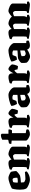

<svg xmlns="http://www.w3.org/2000/svg" viewBox="1857 -2574 720 4474"><g transform="rotate(-90 2217.0 -337.0)"><path d="M266 0Q239 0 206.5 -9Q174 -18 143.5 -31Q113 -44 91.5 -57.5Q70 -71 65 -79Q46 -108 40 -149.5Q34 -191 34 -234Q34 -269 37.5 -305.5Q41 -342 47.5 -373Q54 -404 61 -420Q76 -429 105.5 -442.5Q135 -456 171 -469Q207 -482 243 -491Q279 -500 308 -500Q330 -500 358.5 -490.5Q387 -481 413 -467Q439 -453 451 -440Q456 -423 460 -397Q464 -371 466.5 -348Q469 -325 468 -317Q454 -299 434 -281.5Q414 -264 394.5 -250.5Q375 -237 361 -230Q329 -222 300 -218.5Q271 -215 246.5 -213.5Q222 -212 202 -210Q203 -176 204 -158.5Q205 -141 209 -136Q211 -132 220.5 -127Q230 -122 241.5 -117Q253 -112 263.5 -108.5Q274 -105 279 -105Q294 -105 314 -106Q334 -107 356 -108.5Q378 -110 400.5 -112Q423 -114 443 -117Q448 -112 453.5 -102.5Q459 -93 461 -78Q452 -65 423.5 -46.5Q395 -28 354.5 -14Q314 0 266 0ZM254 -283Q264 -284 273.5 -285Q283 -286 293 -288Q303 -290 313 -294Q313 -305 312.5 -321Q312 -337 310 -354Q308 -371 302 -384Q295 -393 289.5 -397.5Q284 -402 280.5 -403Q277 -404 275 -404Q268 -404 255.5 -402Q243 -400 230.5 -396.5Q218 -393 210 -390Q205 -376 202.5 -356.5Q200 -337 199.5 -318Q199 -299 199 -284Q216 -283 229 -282.5Q242 -282 254 -283Z M691 0Q679 0 653 -3Q627 -6 597.5 -11Q568 -16 543 -21Q518 -26 506 -30Q506 -38 509 -48Q512 -58 515 -66L539 -70Q556 -73 559 -88Q562 -103 562 -147V-382Q562 -392 557 -399.5Q552 -407 542 -411L497 -428Q499 -440 502 -451Q505 -462 512 -472Q529 -478 570 -489Q611 -500 654 -500Q691 -500 711.5 -482Q732 -464 736 -429Q749 -440 771.5 -457Q794 -474 819 -487Q844 -500 862 -500Q885 -500 915 -491.5Q945 -483 972.5 -469Q1000 -455 1018 -437.5Q1036 -420 1036 -402V-129Q1036 -107 1030 -93Q1024 -79 1019 -73L1078 -65Q1080 -60 1082.5 -50Q1085 -40 1085 -31Q1080 -24 1067 -16.5Q1054 -9 1039.5 -4.5Q1025 0 1012 0Q999 0 971 -3Q943 -6 910 -11Q877 -16 849.5 -21Q822 -26 810 -30Q810 -38 813 -48.5Q816 -59 819 -66L838 -68Q849 -69 854 -76Q859 -83 861 -99.5Q863 -116 863 -147V-344Q863 -350 859 -358.5Q855 -367 849 -375Q843 -383 836 -388.5Q829 -394 824 -394Q816 -394 803.5 -391.5Q791 -389 778 -385.5Q765 -382 753.5 -377.5Q742 -373 735 -369V-143Q735 -121 727.5 -102Q720 -83 712 -73L766 -65Q767 -63 769.5 -52.5Q772 -42 772 -31Q767 -24 752 -16.5Q737 -9 720 -4.5Q703 0 691 0Z M1325 0Q1308 0 1283.5 -9Q1259 -18 1234.5 -32Q1210 -46 1194 -61.5Q1178 -77 1178 -90V-425L1101 -433Q1101 -462 1106.5 -475Q1112 -488 1117 -489L1179 -501Q1187 -503 1192.5 -506.5Q1198 -510 1198 -534V-644Q1209 -653 1241.5 -664.5Q1274 -676 1314 -677L1337 -658V-500H1428L1441 -488Q1440 -468 1432.5 -448Q1425 -428 1417 -418H1351V-97L1431 -84Q1434 -79 1437.5 -67.5Q1441 -56 1441 -41Q1429 -28 1411 -18.5Q1393 -9 1371.5 -4.5Q1350 0 1325 0Z M1700 0Q1687 0 1656.5 -3Q1626 -6 1590 -11Q1554 -16 1524 -21Q1494 -26 1482 -30Q1482 -37 1485 -47.5Q1488 -58 1492 -66L1515 -70Q1525 -72 1530 -77.5Q1535 -83 1536.5 -98.5Q1538 -114 1538 -147V-382Q1538 -393 1532.5 -400.5Q1527 -408 1519 -411L1471 -428Q1473 -440 1476 -451Q1479 -462 1486 -472Q1503 -478 1544 -489Q1585 -500 1628 -500Q1667 -500 1690 -475Q1713 -450 1713 -400V-382Q1715 -386 1724 -404.5Q1733 -423 1747.5 -445Q1762 -467 1778.5 -483.5Q1795 -500 1811 -500Q1827 -500 1845.5 -490Q1864 -480 1881 -465Q1898 -450 1908.5 -435.5Q1919 -421 1919 -411Q1919 -390 1911.5 -362Q1904 -334 1894.5 -310Q1885 -286 1879 -278Q1861 -278 1838.5 -282Q1816 -286 1802 -290Q1802 -295 1799 -312Q1796 -329 1790.5 -344.5Q1785 -360 1777 -360Q1772 -360 1763 -352.5Q1754 -345 1744 -334.5Q1734 -324 1725.5 -313Q1717 -302 1712 -296V-129Q1712 -107 1705.5 -92.5Q1699 -78 1695 -73L1773 -65Q1775 -60 1777.5 -50.5Q1780 -41 1780 -31Q1773 -23 1758 -16Q1743 -9 1727.5 -4.5Q1712 0 1700 0Z M2103 3Q2078 3 2048.5 -10Q2019 -23 1994.5 -41.5Q1970 -60 1960 -77Q1956 -95 1954.5 -117.5Q1953 -140 1953 -157Q1953 -173 1954 -185.5Q1955 -198 1957 -206Q1966 -217 1980 -228.5Q1994 -240 2009.5 -250Q2025 -260 2038.5 -267Q2052 -274 2059 -276Q2069 -279 2093.5 -280.5Q2118 -282 2141 -283Q2159 -284 2175 -285Q2191 -286 2205 -287Q2219 -288 2229 -289Q2239 -290 2244 -291V-390Q2225 -401 2211.5 -404.5Q2198 -408 2188 -408Q2179 -408 2162.5 -406.5Q2146 -405 2137 -403L2104 -319Q2097 -315 2077 -308.5Q2057 -302 2031 -301Q2021 -317 2005.5 -353Q1990 -389 1985 -431Q2011 -448 2045.5 -461Q2080 -474 2117 -482.5Q2154 -491 2187 -495.5Q2220 -500 2241 -500Q2273 -500 2304 -486Q2335 -472 2360.5 -451Q2386 -430 2401.5 -407.5Q2417 -385 2417 -368V-86L2466 -83Q2469 -76 2472.5 -63.5Q2476 -51 2476 -35Q2465 -24 2445 -16Q2425 -8 2403 -4Q2381 0 2364 0Q2330 0 2310.5 -10.5Q2291 -21 2281 -36Q2271 -51 2265 -64Q2243 -47 2213.5 -31.5Q2184 -16 2154.5 -6.5Q2125 3 2103 3ZM2170 -98Q2179 -98 2192.5 -102Q2206 -106 2220 -112.5Q2234 -119 2244 -125V-225Q2234 -225 2224 -222.5Q2214 -220 2198 -218Q2174 -214 2151 -208.5Q2128 -203 2111 -192Q2110 -176 2112 -155.5Q2114 -135 2119 -120Q2130 -110 2145 -104Q2160 -98 2170 -98Z M2734 0Q2721 0 2690.5 -3Q2660 -6 2624 -11Q2588 -16 2558 -21Q2528 -26 2516 -30Q2516 -37 2519 -47.5Q2522 -58 2526 -66L2549 -70Q2559 -72 2564 -77.5Q2569 -83 2570.5 -98.5Q2572 -114 2572 -147V-382Q2572 -393 2566.5 -400.5Q2561 -408 2553 -411L2505 -428Q2507 -440 2510 -451Q2513 -462 2520 -472Q2537 -478 2578 -489Q2619 -500 2662 -500Q2701 -500 2724 -475Q2747 -450 2747 -400V-382Q2749 -386 2758 -404.5Q2767 -423 2781.5 -445Q2796 -467 2812.5 -483.5Q2829 -500 2845 -500Q2861 -500 2879.5 -490Q2898 -480 2915 -465Q2932 -450 2942.5 -435.5Q2953 -421 2953 -411Q2953 -390 2945.5 -362Q2938 -334 2928.5 -310Q2919 -286 2913 -278Q2895 -278 2872.5 -282Q2850 -286 2836 -290Q2836 -295 2833 -312Q2830 -329 2824.5 -344.5Q2819 -360 2811 -360Q2806 -360 2797 -352.5Q2788 -345 2778 -334.5Q2768 -324 2759.5 -313Q2751 -302 2746 -296V-129Q2746 -107 2739.5 -92.5Q2733 -78 2729 -73L2807 -65Q2809 -60 2811.5 -50.5Q2814 -41 2814 -31Q2807 -23 2792 -16Q2777 -9 2761.5 -4.5Q2746 0 2734 0Z M3137 3Q3112 3 3082.5 -10Q3053 -23 3028.5 -41.5Q3004 -60 2994 -77Q2990 -95 2988.5 -117.5Q2987 -140 2987 -157Q2987 -173 2988 -185.5Q2989 -198 2991 -206Q3000 -217 3014 -228.5Q3028 -240 3043.5 -250Q3059 -260 3072.5 -267Q3086 -274 3093 -276Q3103 -279 3127.5 -280.5Q3152 -282 3175 -283Q3193 -284 3209 -285Q3225 -286 3239 -287Q3253 -288 3263 -289Q3273 -290 3278 -291V-390Q3259 -401 3245.5 -404.5Q3232 -408 3222 -408Q3213 -408 3196.5 -406.5Q3180 -405 3171 -403L3138 -319Q3131 -315 3111 -308.5Q3091 -302 3065 -301Q3055 -317 3039.5 -353Q3024 -389 3019 -431Q3045 -448 3079.5 -461Q3114 -474 3151 -482.5Q3188 -491 3221 -495.5Q3254 -500 3275 -500Q3307 -500 3338 -486Q3369 -472 3394.5 -451Q3420 -430 3435.5 -407.5Q3451 -385 3451 -368V-86L3500 -83Q3503 -76 3506.5 -63.5Q3510 -51 3510 -35Q3499 -24 3479 -16Q3459 -8 3437 -4Q3415 0 3398 0Q3364 0 3344.5 -10.5Q3325 -21 3315 -36Q3305 -51 3299 -64Q3277 -47 3247.5 -31.5Q3218 -16 3188.5 -6.5Q3159 3 3137 3ZM3204 -98Q3213 -98 3226.5 -102Q3240 -106 3254 -112.5Q3268 -119 3278 -125V-225Q3268 -225 3258 -222.5Q3248 -220 3232 -218Q3208 -214 3185 -208.5Q3162 -203 3145 -192Q3144 -176 3146 -155.5Q3148 -135 3153 -120Q3164 -110 3179 -104Q3194 -98 3204 -98Z M3733 0Q3721 0 3695 -3Q3669 -6 3639.5 -11Q3610 -16 3585 -21Q3560 -26 3548 -30Q3548 -38 3551 -48Q3554 -58 3557 -66L3581 -70Q3598 -73 3601 -88Q3604 -103 3604 -147V-382Q3604 -392 3599 -399.5Q3594 -407 3584 -411L3539 -428Q3541 -440 3544 -451Q3547 -462 3554 -472Q3571 -478 3612 -489Q3653 -500 3696 -500Q3734 -500 3754.5 -480.5Q3775 -461 3778 -426Q3790 -437 3812 -454.5Q3834 -472 3859.5 -486Q3885 -500 3904 -500Q3931 -500 3963.5 -489Q3996 -478 4024 -459.5Q4052 -441 4066 -420Q4073 -426 4088 -439Q4103 -452 4122 -466Q4141 -480 4161 -490Q4181 -500 4197 -500Q4220 -500 4250 -491.5Q4280 -483 4308 -469Q4336 -455 4354 -437.5Q4372 -420 4372 -402V-129Q4372 -107 4365.5 -93Q4359 -79 4354 -73L4413 -65Q4415 -60 4417.5 -51Q4420 -42 4420 -31Q4415 -24 4402 -16.5Q4389 -9 4374.5 -4.5Q4360 0 4347 0Q4334 0 4306 -3Q4278 -6 4246 -11Q4214 -16 4187 -21Q4160 -26 4148 -30Q4148 -37 4151 -48Q4154 -59 4157 -66L4175 -68Q4185 -69 4190 -75Q4195 -81 4196.5 -98Q4198 -115 4198 -147V-344Q4198 -350 4194 -358.5Q4190 -367 4184 -375Q4178 -383 4171 -388.5Q4164 -394 4159 -394Q4150 -394 4134 -390.5Q4118 -387 4102.5 -381Q4087 -375 4076 -368V-143Q4076 -121 4068 -102Q4060 -83 4052 -73L4105 -65Q4106 -63 4108.5 -52.5Q4111 -42 4111 -31Q4106 -24 4091.5 -16.5Q4077 -9 4060.5 -4.5Q4044 0 4032 0Q4019 0 3994 -3Q3969 -6 3940.5 -11Q3912 -16 3888 -21Q3864 -26 3852 -30Q3852 -38 3855.5 -49Q3859 -60 3861 -66L3880 -68Q3897 -70 3900 -87Q3903 -104 3903 -147V-344Q3903 -350 3899.5 -358.5Q3896 -367 3890 -375Q3884 -383 3877.5 -388.5Q3871 -394 3866 -394Q3858 -394 3845.5 -391.5Q3833 -389 3820 -385.5Q3807 -382 3795.5 -377.5Q3784 -373 3777 -369V-143Q3777 -121 3769.5 -102Q3762 -83 3754 -73L3806 -65Q3808 -61 3810.5 -51Q3813 -41 3813 -31Q3807 -24 3792.5 -16.5Q3778 -9 3762 -4.5Q3746 0 3733 0Z"/></g></svg>

Font: Texturina Medium 12pt Black
Style: Regular
Weight: 900
Version: Version 1.002